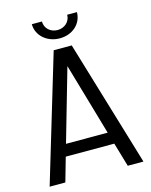

<svg xmlns="http://www.w3.org/2000/svg" viewBox="-127 -947 810 1028"><g transform="rotate(-15 278.0 -432.5)"><path d="M18 0H105L143 -133H412L451 0H538L328 -700H228ZM151 -865C151 -802 206 -753 277 -753C349 -753 401 -802 401 -865H347C347 -827 316 -799 277 -799C237 -799 207 -827 207 -865ZM162 -199 277 -599 393 -199Z"/></g></svg>

Font: Vanilla Cream Book
Style: Regular
Weight: 400
Designer: Jeremy Tribby, Jinavaṁso
Foundry: Tribby Type
Version: Version 1.422;Glyphs 3.1.2 (3151)